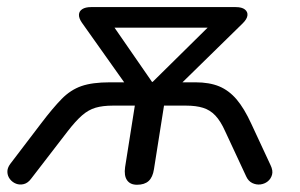

<svg xmlns="http://www.w3.org/2000/svg" viewBox="-28 -506 832 533"><path d="M352.3 6.9Q333.4 6.9 324.7 -5.7Q315.9 -18.3 319.3 -42.1L346.3 -212.8H285.2Q257.3 -212.8 237.4 -207Q217.4 -201.1 199.8 -185.7Q182.1 -170.3 159.8 -141.5L58.9 -10.5Q49.7 2.1 38.3 5Q26.9 7.9 16.7 4Q6.5 0.1 -0.3 -8.6Q-7.1 -17.3 -7.5 -28.5Q-8 -39.7 0.7 -51.3L85.8 -163Q118.9 -206.6 143.4 -231.5Q167.9 -256.5 198 -267Q228.1 -277.5 277.3 -277.5H338.5L331.4 -256.8L199.5 -442.8Q190.7 -455.5 191.2 -465.3Q191.7 -475.1 200.5 -480.7Q209.3 -486.3 224.5 -486.3H626.4Q643.5 -486.3 651.8 -479.7Q660.1 -473.1 658.9 -463.1Q657.7 -453 645.9 -441.3L457.4 -256.8L449.5 -277.5H514.5Q553.2 -277.5 580.4 -266.3Q607.5 -255 628.8 -230.1Q650 -205.1 669.5 -162.6L723.1 -47.4Q730.4 -32.3 727.2 -20.9Q724 -9.5 715.3 -2.5Q706.6 4.5 694.9 6Q683.3 7.4 672.3 2.1Q661.4 -3.3 655.6 -15.9L597.1 -141.5Q584.5 -169.8 569.8 -185.3Q555.2 -200.7 535.7 -206.7Q516.2 -212.8 488.4 -212.8H427.3L399.4 -36.3Q396 -13.9 384.6 -3.5Q373.2 6.9 352.3 6.9ZM393.9 -278.8H395.9L573.6 -454.1L566.9 -429.2H265.9L272.7 -454.1Z"/></svg>

Font: Nunito ExtraLight
Style: Italic
Weight: 200
Italic angle: -9°
Designer: Vernon Adams
Foundry: Vernon Adams
Version: Version 3.602